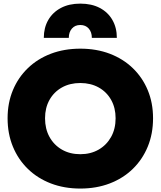

<svg xmlns="http://www.w3.org/2000/svg" viewBox="-20 -1054 910 1087"><path d="M641.5 -839.5H500Q500 -872 482.5 -892.2Q465 -912.5 434.5 -912.5Q404.5 -912.5 387 -892.2Q369.5 -872 369.5 -839.5H228Q228 -897 253.2 -940.8Q278.5 -984.5 324.8 -1009Q371 -1033.5 434.5 -1033.5Q498.5 -1033.5 544.8 -1009.2Q591 -985 616.2 -941.2Q641.5 -897.5 641.5 -839.5ZM434.5 13.5Q343.5 13.5 268 -15.5Q192.5 -44.5 137.8 -97.8Q83 -151 53 -223.8Q23 -296.5 23 -384.5Q23 -471.5 53 -543.5Q83 -615.5 137.8 -668.2Q192.5 -721 268 -749.8Q343.5 -778.5 435 -778.5Q526 -778.5 601.5 -749.8Q677 -721 731.8 -668.2Q786.5 -615.5 816.5 -543.5Q846.5 -471.5 846.5 -384.5Q846.5 -296.5 816.5 -223.8Q786.5 -151 731.8 -97.8Q677 -44.5 601.5 -15.5Q526 13.5 434.5 13.5ZM434.5 -181Q493.5 -181 538.5 -207Q583.5 -233 609 -278.8Q634.5 -324.5 634.5 -384.5Q634.5 -443.5 609.2 -488.5Q584 -533.5 538.8 -558.8Q493.5 -584 434.5 -584Q375.5 -584 330.5 -558.8Q285.5 -533.5 260.2 -488.5Q235 -443.5 235 -384.5Q235 -324.5 260.2 -278.8Q285.5 -233 330.5 -207Q375.5 -181 434.5 -181Z"/></svg>

Font: Hepta Slab ExtraBold
Style: Regular
Weight: 800
Designer: Michael LaGattuta
Foundry: Michael LaGattuta
Version: Version 1.102